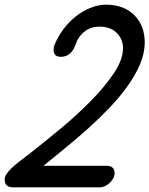

<svg xmlns="http://www.w3.org/2000/svg" viewBox="-45 -756 639 821"><path d="M276 -561Q270 -541 254 -527Q238 -513 215 -513Q184 -513 184 -544Q184 -547 185 -549V-547V-549Q187 -556 190 -561Q189 -559 187.5 -556.5Q186 -554 185 -549Q185 -551 185 -554.5Q185 -558 187 -561Q202 -599 226 -631Q250 -663 280 -686.5Q310 -710 343.5 -723Q377 -736 409 -736Q484 -736 529 -691.5Q574 -647 574 -572Q573 -526 553 -479.5Q533 -433 499.5 -386.5Q466 -340 422.5 -294.5Q379 -249 331 -206Q283 -163 234 -123Q185 -83 141 -47H411Q445 -47 445 -15Q445 -3 438.5 8Q432 19 422.5 27.5Q413 36 402.5 40.5Q392 45 385 45H10Q-25 45 -25 10Q-25 0 -17 -12Q-9 -24 4 -36.5Q17 -49 33.5 -62Q50 -75 67 -88Q73 -93 78 -96Q83 -99 88 -104Q148 -151 216.5 -208Q285 -265 344 -325Q403 -385 442 -443Q481 -501 481 -551Q481 -588 454.5 -615Q428 -642 380 -642Q342 -642 315 -620Q288 -598 276 -560Z"/></svg>

Font: Discipuli Britannica Bold
Style: Regular
Weight: 700
Designer: Peter Wiegel
Foundry: Peter Wiegel
Version: Version 0.001 2009